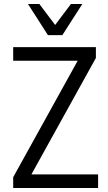

<svg xmlns="http://www.w3.org/2000/svg" viewBox="-20 -941 541 961"><path d="M46 0V-54L386 -668L391 -637H46V-705H460V-651L120 -37L115 -68H471V0ZM220 -765 120 -921H177L256 -816L335 -921H392L292 -765Z"/></svg>

Font: Nunito Sans 10pt Condensed
Style: Regular
Weight: 400
Width: 3
Designer: Vernon Adams
Foundry: Vernon Adams
Version: Version 3.101;gftools[0.9.27]